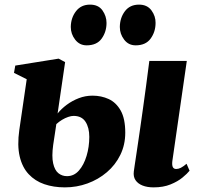

<svg xmlns="http://www.w3.org/2000/svg" viewBox="-20 -799 857 830"><path d="M644 11Q616.5 11 596.2 3Q576 -5 565.8 -20.2Q555.5 -35.5 558.5 -58Q560 -68.5 562.5 -86Q565 -103.5 568.8 -127.8Q572.5 -152 577 -183Q581.5 -214 587 -251.5Q592.5 -289 598.5 -333Q604.5 -377 611.5 -427.8Q618.5 -478.5 625.5 -535.5H787.5L725 -102.5Q723 -84.5 727.2 -76.5Q731.5 -68.5 741.5 -68.5Q751.5 -68.5 761.5 -73.5Q771.5 -78.5 786.5 -91L799.5 -61Q789.5 -48.5 769 -31.5Q748.5 -14.5 717.2 -1.8Q686 11 644 11ZM260.5 11Q211.5 11 171.5 -2.8Q131.5 -16.5 103.8 -46.2Q76 -76 65 -123.2Q54 -170.5 63.5 -237.5L95.5 -456.5L40.5 -484L46 -515.5L233.5 -545.5L261.5 -530.5L229 -308.5Q245 -328.5 268.5 -346Q292 -363.5 320.5 -374.5Q349 -385.5 380 -385.5Q418 -385.5 450 -370.8Q482 -356 501.8 -321Q521.5 -286 521.5 -225.5Q521.5 -173 500.2 -129.5Q479 -86 442 -54.5Q405 -23 358.2 -6Q311.5 11 260.5 11ZM269.5 -37.5Q300 -37.5 321.2 -61.8Q342.5 -86 354.2 -125Q366 -164 366 -207.5Q366 -247.5 349.5 -272.8Q333 -298 298 -298Q288 -298 274.8 -293.5Q261.5 -289 248.2 -281Q235 -273 223.5 -262.5Q220.5 -242 217.2 -220.5Q214 -199 210 -173Q203 -122.5 209.8 -92.8Q216.5 -63 232.5 -50.2Q248.5 -37.5 269.5 -37.5ZM354.5 -603Q324 -603 305 -627.5Q286 -652 286 -682.5Q286.5 -722 308.5 -750.5Q330.5 -779 369 -779Q405.5 -779 423 -754Q440.5 -729 440.5 -700Q440.5 -661.5 419.5 -632.2Q398.5 -603 354.5 -603ZM566.5 -603Q535.5 -603 516.8 -627.5Q498 -652 498 -682.5Q498.5 -722 520 -750.5Q541.5 -779 581 -779Q616.5 -779 634.8 -754Q653 -729 652.5 -700Q652.5 -661.5 631.2 -632.2Q610 -603 566.5 -603Z"/></svg>

Font: Merriweather 72pt Black
Style: Italic
Weight: 900
Italic angle: -7.8°
Version: Version 2.101